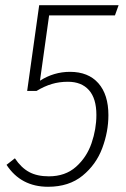

<svg xmlns="http://www.w3.org/2000/svg" viewBox="-20 -704 483 735"><path d="M5 -73 37 -98Q61 -62 91.5 -45.5Q122 -29 167 -29Q230 -29 271 -65.5Q312 -102 330.5 -156Q349 -210 349 -264Q349 -327 320.5 -359Q292 -391 240 -391Q207 -391 178.5 -382.5Q150 -374 120 -356H84L130 -684H434L420 -645H168L133 -395Q186 -429 248 -429Q318 -429 356.5 -385.5Q395 -342 395 -263Q395 -200 371.5 -137Q348 -74 296 -31.5Q244 11 164 11Q60 11 5 -73Z"/></svg>

Font: Fira Sans Condensed ExtraLight
Style: Italic
Weight: 275
Width: 3
Italic angle: -8°
Designer: Carrois Corporate & Edenspiekermann AG
Foundry: Carrois Corporate GbR & Edenspiekermann AG
Version: Version 4.203